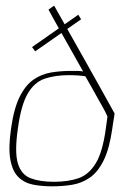

<svg xmlns="http://www.w3.org/2000/svg" viewBox="-20 -652 468 677"><path d="M93 -486 256 -600 266 -584 104 -471ZM19 -199Q29 -270 49.5 -311Q70 -352 98.5 -371.5Q127 -391 160.5 -396.5Q194 -402 230 -402Q241 -402 252 -402Q263 -402 273 -400Q255 -432 236.5 -465Q218 -498 201 -528Q184 -558 171 -581.5Q158 -605 151 -618Q154 -620 156.5 -622Q159 -624 161.5 -625.5Q164 -627 166.5 -629Q169 -631 171 -632Q198 -584 225 -536Q252 -488 278.5 -441Q305 -394 331.5 -346.5Q358 -299 384 -252Q383 -244 381.5 -234.5Q380 -225 378.5 -216.5Q377 -208 376 -199Q366 -128 345.5 -86.5Q325 -45 296.5 -25.5Q268 -6 234.5 -0.5Q201 5 164 5Q127 5 96.5 -1Q66 -7 45 -27.5Q24 -48 16.5 -89Q9 -130 19 -199ZM359 -241Q352 -257 343.5 -272Q335 -287 326 -303Q315 -323 303.5 -343.5Q292 -364 281 -383Q269 -385 254.5 -386Q240 -387 223 -387Q174 -387 137.5 -374.5Q101 -362 77.5 -321.5Q54 -281 43 -198Q31 -116 43 -76Q55 -36 88 -23.5Q121 -11 170 -11Q220 -11 256.5 -23.5Q293 -36 317.5 -76Q342 -116 353 -198Q354 -205 355 -212.5Q356 -220 357 -227Q358 -234 359 -241Z"/></svg>

Font: Genos Thin
Style: Italic
Weight: 100
Italic angle: -8°
Designer: Robert E. Leuschke
Foundry: Robert E. Leuschke
Version: Version 1.010